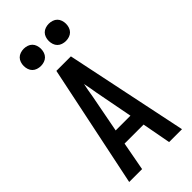

<svg xmlns="http://www.w3.org/2000/svg" viewBox="-292 -1019 1085 1085"><g transform="rotate(-45 250.0 -477.0)"><path d="M39 0 192 -735H308L461 0H358L326 -172H174L142 0ZM309 -260 265 -490Q262 -511 258 -531.5Q254 -552 250 -572Q246 -552 242 -531.5Q238 -511 235 -490L191 -260ZM350 -816Q336 -816 322.5 -820.5Q309 -825 299.5 -834.5Q290 -844 285.5 -857.5Q281 -871 281 -885Q281 -899 285.5 -912.5Q290 -926 299.5 -935.5Q309 -945 322.5 -949.5Q336 -954 350 -954Q364 -954 377.5 -949.5Q391 -945 400.5 -935.5Q410 -926 414.5 -912.5Q419 -899 419 -885Q419 -871 414.5 -857.5Q410 -844 400.5 -834.5Q391 -825 377.5 -820.5Q364 -816 350 -816ZM150 -816Q136 -816 122.5 -820.5Q109 -825 99.5 -834.5Q90 -844 85.5 -857.5Q81 -871 81 -885Q81 -899 85.5 -912.5Q90 -926 99.5 -935.5Q109 -945 122.5 -949.5Q136 -954 150 -954Q164 -954 177.5 -949.5Q191 -945 200.5 -935.5Q210 -926 214.5 -912.5Q219 -899 219 -885Q219 -871 214.5 -857.5Q210 -844 200.5 -834.5Q191 -825 177.5 -820.5Q164 -816 150 -816Z"/></g></svg>

Font: Iosevka Term Semibold
Style: Regular
Weight: 600
Monospace: yes
Designer: Belleve Invis
Foundry: Belleve Invis
Version: Version 31.4.0